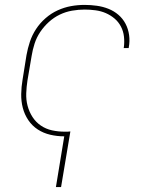

<svg xmlns="http://www.w3.org/2000/svg" viewBox="-20 -548 640 783"><path d="M208 215 242 8Q213 8 185 1.5Q157 -5 134 -20Q111 -35 95.5 -58Q80 -81 73 -108Q66 -135 66.5 -164.5Q67 -194 72 -223L88 -323Q93 -351 102 -378Q111 -405 127 -429.5Q143 -454 166 -474Q189 -494 215.5 -506Q242 -518 269.5 -523Q297 -528 325 -528Q350 -528 375 -524.5Q400 -521 422.5 -512Q445 -503 463 -487.5Q481 -472 492 -451Q503 -430 506.5 -405Q510 -380 505 -354Q505 -354 505 -353.5Q505 -353 505 -352H484Q484 -353 484.5 -353.5Q485 -354 485 -354Q488 -377 485.5 -399Q483 -421 473 -440Q463 -459 447 -472.5Q431 -486 411.5 -494.5Q392 -503 369.5 -506Q347 -509 325 -509Q300 -509 274 -504.5Q248 -500 224 -488.5Q200 -477 179.5 -458.5Q159 -440 144 -417.5Q129 -395 121 -370Q113 -345 109 -320L92 -220Q88 -194 87 -167.5Q86 -141 92.5 -116.5Q99 -92 112.5 -71Q126 -50 146.5 -36Q167 -22 192 -16.5Q217 -11 244 -11Q250 -11 255.5 -11Q261 -11 267 -12L229 215Z"/></svg>

Font: Iosevka SS04 Th Ex Obl
Style: Regular
Weight: 100
Width: 7
Italic angle: -9°
Monospace: yes
Designer: Belleve Invis
Foundry: Belleve Invis
Version: Version 19.0.0; ttfautohint (v1.8.4)